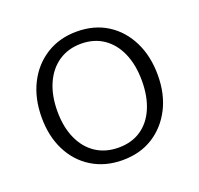

<svg xmlns="http://www.w3.org/2000/svg" viewBox="-102 -651 801 773"><g transform="rotate(-20 299.0 -265.0)"><path d="M299 10Q225 10 168.5 -24.5Q112 -59 81 -120.5Q50 -182 50 -262Q50 -344 81.5 -406.5Q113 -469 169.5 -504.5Q226 -540 300 -540Q375 -540 430.5 -505Q486 -470 517 -407.5Q548 -345 548 -264Q548 -183 516.5 -121.5Q485 -60 429.5 -25Q374 10 299 10ZM301 -43Q357 -43 397 -70Q437 -97 458.5 -147Q480 -197 480 -264Q480 -332 458 -382.5Q436 -433 395.5 -460.5Q355 -488 300 -488Q245 -488 204 -460.5Q163 -433 140.5 -382.5Q118 -332 118 -264Q118 -197 140.5 -147Q163 -97 204 -70Q245 -43 301 -43Z"/></g></svg>

Font: Libre Franklin Thin Light
Style: Regular
Weight: 300
Version: Version 3.000